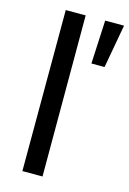

<svg xmlns="http://www.w3.org/2000/svg" viewBox="-117 -818 590 875"><g transform="rotate(15 178.0 -380.0)"><path d="M175 0H80L81 -760H175ZM319 -555H257L267 -760H356Z"/></g></svg>

Font: Be Vietnam Pro Variable Thin
Style: Regular
Weight: 100
Designer: Lam Bao, Tony Le, Vietanh Nguyen
Foundry: Yellow Type Foundry
Version: Version 1.002